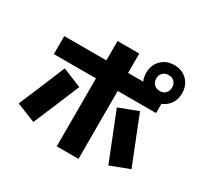

<svg xmlns="http://www.w3.org/2000/svg" viewBox="-184 -1065 1369 1331"><g transform="rotate(30 500.0 -400.0)"><path d="M86 -496V-640H904V-496ZM423 48V-795H597V48ZM198 -17 46 -78Q85 -170 124 -262.5Q163 -355 201 -448L353 -386Q315 -294 276 -201.5Q237 -109 198 -17ZM799 -16Q761 -110 724 -205Q687 -300 649 -394L801 -452Q839 -358 876 -263Q913 -168 951 -74ZM849 -561Q786 -561 745.5 -601.5Q705 -642 705 -704Q705 -767 745.5 -807.5Q786 -848 849 -848Q912 -848 952 -807.5Q992 -767 992 -704Q992 -642 952 -601.5Q912 -561 849 -561ZM849 -641Q879 -641 895.5 -659.5Q912 -678 912 -705Q912 -732 895.5 -750Q879 -768 849 -768Q819 -768 802 -750Q785 -732 785 -705Q785 -678 802.5 -659.5Q820 -641 849 -641Z"/></g></svg>

Font: Murecho Thin ExtraBold
Style: Regular
Weight: 800
Version: Version 1.010